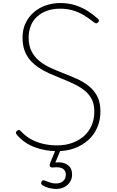

<svg xmlns="http://www.w3.org/2000/svg" viewBox="-20 -973 766 1260"><path d="M355 19Q317 19 279.5 12.5Q242 6 207.5 -7Q173 -20 144 -40Q115 -60 93 -86Q84 -95 84 -101.5Q84 -108 91 -114Q98 -120 104.5 -120Q111 -120 120 -109Q148 -79 184 -59Q220 -39 263.5 -29Q307 -19 355 -19Q409 -19 453.5 -35Q498 -51 530.5 -79.5Q563 -108 581 -149.5Q599 -191 599 -241Q599 -291 580.5 -325Q562 -359 530 -383Q498 -407 458 -425.5Q418 -444 375 -461Q338 -476 302 -492Q266 -508 234.5 -529Q203 -550 179 -577Q155 -604 141.5 -640.5Q128 -677 128 -726Q128 -780 148 -821.5Q168 -863 202 -892.5Q236 -922 280.5 -937.5Q325 -953 375 -953Q431 -953 476 -938Q521 -923 557 -900Q593 -877 621 -851Q629 -844 629.5 -838.5Q630 -833 623 -826Q615 -818 609 -820Q603 -822 592 -830Q561 -855 528 -874.5Q495 -894 457 -905Q419 -916 375 -916Q327 -916 289 -902.5Q251 -889 223.5 -864Q196 -839 182 -804Q168 -769 168 -726Q168 -673 187.5 -635.5Q207 -598 239.5 -572Q272 -546 313.5 -527Q355 -508 397 -492Q441 -475 484.5 -455.5Q528 -436 563 -408Q598 -380 618.5 -340.5Q639 -301 639 -241Q639 -185 618.5 -137Q598 -89 560 -54.5Q522 -20 470 -0.5Q418 19 355 19ZM347 267Q329 267 305 261.5Q281 256 258 242Q251 237 250 231Q249 225 253 218Q257 212 262 210.5Q267 209 274 212Q291 219 309 225Q327 231 347 231Q377 231 394.5 215Q412 199 412 173Q412 145 390.5 133Q369 121 328 126Q321 127 316.5 125.5Q312 124 309 120Q305 113 306 107.5Q307 102 311 92L349 0H382L337 109L327 97Q360 89 388.5 94.5Q417 100 435 119Q453 138 453 173Q453 200 439 221.5Q425 243 401.5 255Q378 267 347 267Z"/></svg>

Font: Playwrite US Modern Thin
Style: Regular
Weight: 250
Designer: Veronika Burian, José Scaglione
Foundry: TypeTogether
Version: Version 1.003